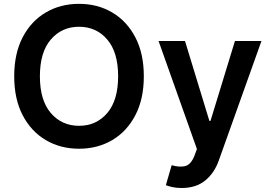

<svg xmlns="http://www.w3.org/2000/svg" viewBox="-20 -757 1391 990"><path d="M721.6 -363.6Q721.6 -246.1 677.7 -162.5Q633.9 -78.8 558.4 -34.4Q483 9.9 387.4 9.9Q291.9 9.9 216.3 -34.6Q140.6 -79.2 96.9 -162.8Q53.3 -246.4 53.3 -363.6Q53.3 -481.2 96.9 -564.8Q140.6 -648.4 216.3 -692.8Q291.9 -737.2 387.4 -737.2Q483 -737.2 558.4 -692.8Q633.9 -648.4 677.7 -564.8Q721.6 -481.2 721.6 -363.6ZM589.1 -363.6Q589.1 -487.9 532.8 -553.4Q476.6 -619 387.4 -619Q298.7 -619 242.2 -553.4Q185.7 -487.9 185.7 -363.6Q185.7 -239.7 242.2 -174Q298.7 -108.3 387.4 -108.3Q476.6 -108.3 532.8 -174Q589.1 -239.7 589.1 -363.6ZM916.2 212.4Q888.1 212.4 867.2 207.4Q846.2 202.4 835.2 197.8L865.1 94.8Q907.3 106.9 935.9 99.1Q964.5 91.3 982.6 46.2L995.4 11.4L797.6 -545.5H933.9L1059.7 -133.5H1065.3L1191.4 -545.5H1328.1L1108 71Q1085.2 135.3 1038 173.8Q990.8 212.4 916.2 212.4Z"/></svg>

Font: Inter UI Semi Bold
Style: Regular
Weight: 600
Designer: Rasmus Andersson
Foundry: rsms
Version: 3.2;8d6f07862